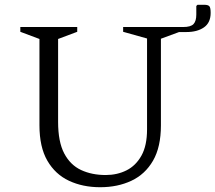

<svg xmlns="http://www.w3.org/2000/svg" viewBox="-20 -773 901 803"><path d="M399 10Q326 10 268.5 -17Q211 -44 178 -101Q145 -158 145 -249V-610L65 -640V-660H303V-640L223 -610V-263Q223 -180 248.5 -131.5Q274 -83 319 -62Q364 -41 422 -41Q470 -41 509 -60.5Q548 -80 571.5 -122Q595 -164 595 -232V-612L495 -640V-660H746Q778 -660 789.5 -672.5Q801 -685 801 -712V-748L806 -753H834Q850 -753 855.5 -747Q861 -741 861 -719Q861 -678 833 -658.5Q805 -639 760 -639H729L653 -611V-249Q653 -158 620 -101Q587 -44 529.5 -17Q472 10 399 10Z"/></svg>

Font: Spectral Light
Style: Regular
Weight: 300
Designer: Jean-Baptiste Levee
Foundry: Production Type
Version: Version 2.001